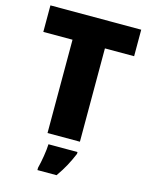

<svg xmlns="http://www.w3.org/2000/svg" viewBox="-135 -799 862 1105"><g transform="rotate(15 295.5 -246.5)"><path d="M392 0V-556H566V-714H25V-556H199V0ZM394 72V61H221C220 99 209 165 198 207V221H312C350 167 371 126 394 72Z"/></g></svg>

Font: Noto Sans Bengali Black
Style: Regular
Weight: 900
Designer: Jelle Bosma - Monotype Design Team
Foundry: Monotype Imaging Inc.
Version: Version 2.003